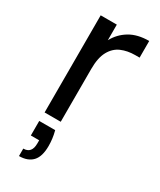

<svg xmlns="http://www.w3.org/2000/svg" viewBox="-204 -625 780 938"><g transform="rotate(30 186.5 -155.5)"><path d="M77 -548H168V-460Q192 -505 236 -531.5Q280 -558 345 -558V-464H321Q277 -464 242.5 -449Q208 -434 188 -397.5Q168 -361 168 -298V0H77ZM165 49Q171 72 173.5 92.5Q176 113 176 132Q176 192 150 219.5Q124 247 75 247V205Q122 205 122 149V131H75V49Z"/></g></svg>

Font: Poppins
Style: Regular
Weight: 400
Designer: Ninad Kale (Devanagari), Jonny Pinhorn (Latin)
Version: Version 5.002